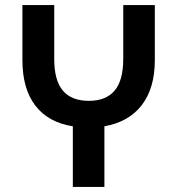

<svg xmlns="http://www.w3.org/2000/svg" viewBox="-20 -734 696 754"><path d="M266 0V-238Q170 -253 119 -319Q68 -385 68 -498V-714H193V-502Q193 -418 227 -378Q261 -338 329 -338Q396 -338 430 -378Q464 -418 464 -503V-714H588V-498Q588 -388 537 -321.5Q486 -255 390 -238V0Z"/></svg>

Font: Noto Sans Georgian SemiCondensed SemiBold
Style: Regular
Weight: 600
Width: 4
Designer: Monotype Design Team, Akaki Razmadze
Foundry: Google LLC
Version: Version 2.005; ttfautohint (v1.8.4.7-5d5b)